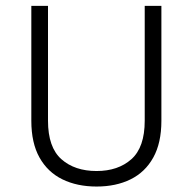

<svg xmlns="http://www.w3.org/2000/svg" viewBox="-20 -638 674 668"><path d="M89 -617.5H147V-218Q147 -125.5 193.5 -84.2Q240 -43 316 -43Q391 -43 437.2 -84.2Q483.5 -125.5 483.5 -218V-617.5H541.5V-218Q541.5 -140.5 513.2 -89.8Q485 -39 434.2 -14Q383.5 11 316 11Q248.5 11 197.2 -14Q146 -39 117.5 -89.8Q89 -140.5 89 -218Z"/></svg>

Font: Karla Light
Style: Regular
Weight: 300
Designer: Jonathan Pinhorn
Version: Version 2.004;gftools[0.9.33]